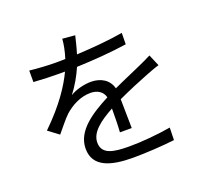

<svg xmlns="http://www.w3.org/2000/svg" viewBox="-138 -966 1276 1177"><g transform="rotate(-20 500.0 -378.0)"><path d="M592 -135C591 -183 590 -267 589 -324C664 -359 735 -388 791 -410C817 -420 853 -434 878 -441L846 -516C818 -502 794 -490 764 -477C712 -453 652 -429 584 -397C569 -456 517 -487 453 -487C409 -487 352 -473 316 -450C352 -496 383 -551 405 -602C513 -606 635 -615 733 -630L734 -704C640 -688 532 -679 431 -674C445 -719 454 -760 461 -788L379 -795C377 -761 368 -716 354 -672C331 -671 310 -671 289 -671C244 -671 175 -675 122 -681V-606C176 -602 243 -600 285 -600H326C289 -522 224 -420 98 -298L166 -247C200 -287 228 -324 256 -351C302 -392 362 -424 427 -424C470 -424 506 -404 516 -363C401 -303 283 -229 283 -112C283 9 397 39 539 39C625 39 735 32 810 23L812 -58C725 -43 619 -34 542 -34C440 -34 363 -45 363 -123C363 -188 427 -239 519 -289C519 -237 518 -173 515 -135Z"/></g></svg>

Font: Noto Sans CJK TC Regular
Style: Regular
Weight: 400
Designer: Ryoko NISHIZUKA (kana & ideographs); Paul D. Hunt (Latin, Greek & Cyrillic); Wenlong ZHANG (bopomofo); Sandoll Communica
Foundry: Adobe Systems Incorporated
Version: Version 1.001;PS 1.001;hotconv 1.0.78;makeotf.lib2.5.61930